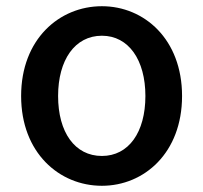

<svg xmlns="http://www.w3.org/2000/svg" viewBox="-20 -584 655 618"><path d="M308 14C444 14 566 -92 566 -275C566 -458 444 -564 308 -564C171 -564 48 -458 48 -275C48 -92 171 14 308 14ZM308 -82C221 -82 167 -158 167 -275C167 -391 221 -469 308 -469C394 -469 448 -391 448 -275C448 -158 394 -82 308 -82Z"/></svg>

Font: Noto Sans JP Medium
Style: Regular
Weight: 500
Designer: Ryoko NISHIZUKA 西塚涼子 (kana, bopomofo & ideographs); Paul D. Hunt (Latin, Greek & Cyrillic); Sandoll Communications 산돌커뮤니
Foundry: Adobe
Version: Version 2.004;hotconv 1.0.118;makeotfexe 2.5.65603